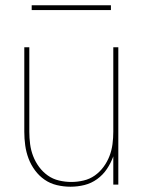

<svg xmlns="http://www.w3.org/2000/svg" viewBox="-20 -699 540 727"><path d="M247 8Q221 8 195.5 2Q170 -4 149 -18.5Q128 -33 112.5 -54Q97 -75 88 -99Q79 -123 75.5 -148.5Q72 -174 72 -200V-520H91V-200Q91 -177 94 -153.5Q97 -130 105.5 -108Q114 -86 128 -67Q142 -48 161 -34.5Q180 -21 203.5 -15.5Q227 -10 250 -10Q273 -10 296.5 -15.5Q320 -21 339 -34.5Q358 -48 372 -67Q386 -86 394.5 -108Q403 -130 406 -153.5Q409 -177 409 -200V-520H428V0H409V-107Q400 -82 385 -59.5Q370 -37 348 -21Q326 -5 300 1.5Q274 8 247 8ZM400 -661H100V-679H400Z"/></svg>

Font: Iosevka Thin
Style: Regular
Weight: 100
Monospace: yes
Designer: Belleve Invis
Foundry: Belleve Invis
Version: Version 32.5.0; ttfautohint (v1.8.4)